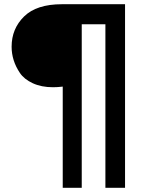

<svg xmlns="http://www.w3.org/2000/svg" viewBox="-20 -777 711 909"><path d="M35 -556Q35 -641 94 -699Q153 -757 273 -757H572V112H479V-662H367V112H277V-367Q253 -364 231 -364Q176 -364 135 -383Q94 -402 74 -432Q35 -490 35 -556Z"/></svg>

Font: Montreal
Style: Regular
Weight: 400
Designer: Julieta Ulanovsky, usr_local_share
Foundry: Julieta Ulanovsky, usr_local_share
Version: Version 2.001